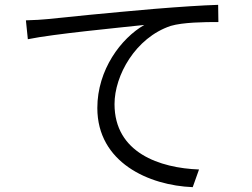

<svg xmlns="http://www.w3.org/2000/svg" viewBox="-20 -744 1040 793"><path d="M87 -660 95 -582C202 -604 466 -629 576 -641C480 -586 382 -456 382 -298C382 -73 595 22 776 29L802 -44C640 -50 453 -113 453 -314C453 -432 539 -588 685 -637C736 -652 823 -653 882 -653L881 -724C815 -722 724 -716 614 -707C430 -691 237 -672 175 -665C155 -663 125 -661 87 -660Z"/></svg>

Font: Noto Sans KR DemiLight
Style: Regular
Weight: 350
Designer: Ryoko NISHIZUKA 西塚涼子 (kana, bopomofo & ideographs); Paul D. Hunt (Latin, Greek & Cyrillic); Sandoll Communications 산돌커뮤니
Foundry: Adobe
Version: Version 2.004;hotconv 1.0.118;makeotfexe 2.5.65603